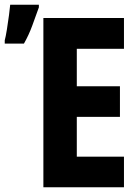

<svg xmlns="http://www.w3.org/2000/svg" viewBox="-68 -790 588 810"><path d="M115 0V-714H455V-584H256V-426H438V-297H256V-129H455V0ZM-48 -606H33Q54 -643 68.5 -683Q83 -723 96 -759V-770H-25Q-26 -757 -30 -726.5Q-34 -696 -39 -665Q-44 -634 -48 -620Z"/></svg>

Font: Noto Sans Mono Condensed Extra
Style: Regular
Weight: 800
Width: 3
Designer: Monotype Design Team
Foundry: Monotype Imaging Inc.
Version: Version 1.900